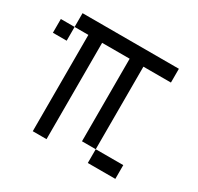

<svg xmlns="http://www.w3.org/2000/svg" viewBox="-144 -837 1038 1007"><g transform="rotate(30 375.0 -333.5)"><path d="M666.7 -83.3V0H500V-83.3ZM0 -500V-583.3H83.3V-500ZM666.7 -583.3H500V-83.3H416.7V-583.3H250V0H166.7V-583.3H83.3V-666.7H666.7Z"/></g></svg>

Font: Galmuri11 Regular
Style: Regular
Weight: 400
Designer: Minseo Lee (Quiple)
Version: Version 2.356;hotconv 1.1.0;makeotfexe 2.6.0 DEVELOPMENT